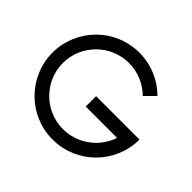

<svg xmlns="http://www.w3.org/2000/svg" viewBox="-167 -913 1125 1125"><g transform="rotate(45 395.5 -350.0)"><path d="M396 -350V-264H656C642 -223 619 -186 589 -156C540 -107 471 -76 395 -76C320 -76 251 -107 202 -156C152 -206 121 -274 121 -350C121 -426 152 -494 202 -544C251 -593 320 -624 395 -624C471 -624 540 -593 589 -544L650 -605C585 -670 495 -710 395 -710C296 -710 206 -670 141 -605C76 -540 35 -449 35 -350C35 -251 76 -160 141 -95C206 -30 296 10 395 10H396C495 10 585 -30 650 -95C715 -160 756 -251 756 -350Z"/></g></svg>

Font: Radis Sans
Style: Regular
Weight: 400
Designer: Gaël Goy
Foundry: Gaël Goy
Version: 1.0